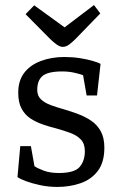

<svg xmlns="http://www.w3.org/2000/svg" viewBox="-20 -729 479 758"><path d="M207 9Q171 9 138.5 2Q106 -5 82 -14Q58 -23 49 -30L60 -152H102L116 -73Q129 -64 153.5 -55Q178 -46 212 -46Q274 -46 294.5 -70Q315 -94 315 -132Q315 -162 299 -178.5Q283 -195 257 -204.5Q231 -214 202 -222Q174 -229 148 -238Q122 -247 100 -261.5Q78 -276 65 -300.5Q52 -325 52 -363Q52 -411 76 -442Q100 -473 142 -488.5Q184 -504 234 -504Q266 -504 295 -499.5Q324 -495 346 -488.5Q368 -482 377 -477L363 -352H322L308 -432Q302 -435 277.5 -441Q253 -447 226 -447Q170 -447 148.5 -429.5Q127 -412 127 -374Q127 -351 141.5 -337Q156 -323 180.5 -314Q205 -305 234 -297Q261 -289 289 -278.5Q317 -268 340.5 -252Q364 -236 378 -210.5Q392 -185 392 -146Q392 -88 366 -54Q340 -20 297.5 -5.5Q255 9 207 9ZM228 -544Q216 -544 202 -554.5Q188 -565 177 -576L81 -673L115 -708L235 -621L351 -709L376 -676L279 -576Q266 -563 253.5 -553.5Q241 -544 228 -544Z"/></svg>

Font: Faustina
Style: Regular
Weight: 400
Designer: Alfonso Garcia
Foundry: http://www.omnibus-type.com
Version: Version 1.200